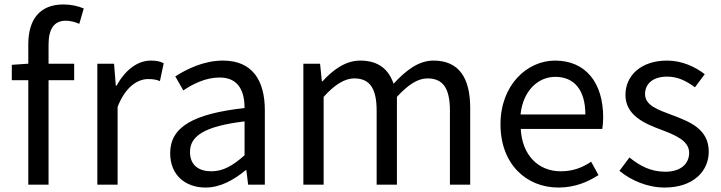

<svg xmlns="http://www.w3.org/2000/svg" viewBox="-20 -829 3238 862"><path d="M356 -791C330 -802 298 -809 265 -809C157 -809 107 -740 107 -630V-543L33 -538V-469H107V0H198V-469H313V-543H198V-629C198 -699 223 -736 275 -736C294 -736 316 -731 336 -722Z M417 0H508V-349C544 -442 600 -474 645 -474C667 -474 680 -472 698 -465L715 -545C698 -554 681 -557 657 -557C596 -557 541 -513 503 -444H500L492 -543H417Z M903 13C970 13 1031 -22 1083 -65H1086L1094 0H1169V-334C1169 -468 1113 -557 981 -557C894 -557 817 -518 767 -486L803 -423C846 -452 903 -481 966 -481C1055 -481 1078 -414 1078 -344C847 -318 744 -259 744 -141C744 -43 812 13 903 13ZM929 -60C875 -60 833 -85 833 -147C833 -217 895 -262 1078 -284V-132C1025 -85 982 -60 929 -60Z M1342 0H1433V-394C1483 -450 1529 -477 1570 -477C1639 -477 1671 -434 1671 -332V0H1762V-394C1813 -450 1857 -477 1899 -477C1968 -477 2000 -434 2000 -332V0H2091V-344C2091 -483 2038 -557 1926 -557C1860 -557 1803 -514 1747 -453C1725 -517 1680 -557 1597 -557C1532 -557 1475 -516 1428 -464H1425L1417 -543H1342Z M2487 13C2561 13 2619 -12 2667 -43L2634 -103C2594 -76 2551 -60 2498 -60C2395 -60 2324 -134 2318 -250H2684C2686 -263 2688 -282 2688 -302C2688 -457 2610 -557 2472 -557C2346 -557 2227 -447 2227 -271C2227 -92 2343 13 2487 13ZM2317 -315C2328 -422 2396 -484 2473 -484C2558 -484 2608 -425 2608 -315Z M2964 13C3092 13 3162 -60 3162 -148C3162 -251 3075 -283 2996 -313C2935 -336 2876 -355 2876 -407C2876 -449 2907 -485 2975 -485C3024 -485 3062 -465 3100 -437L3144 -496C3101 -529 3042 -557 2975 -557C2857 -557 2788 -489 2788 -403C2788 -311 2874 -274 2950 -246C3010 -223 3074 -198 3074 -143C3074 -96 3039 -58 2967 -58C2902 -58 2853 -84 2806 -122L2761 -62C2813 -19 2887 13 2964 13Z"/></svg>

Font: Noto Sans JP Regular
Style: Regular
Weight: 400
Designer: Ryoko NISHIZUKA (kana & ideographs); Paul D. Hunt (Latin, Greek & Cyrillic); Wenlong ZHANG (bopomofo); Sandoll Communica
Foundry: Adobe Systems Incorporated
Version: Version 1.004;PS 1.004;hotconv 1.0.82;makeotf.lib2.5.63406